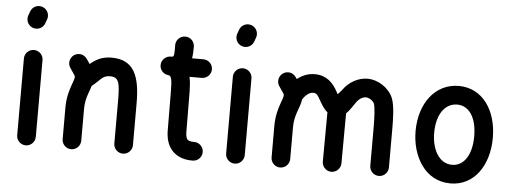

<svg xmlns="http://www.w3.org/2000/svg" viewBox="-49 -858 2692 1003"><g transform="rotate(5 1297.0 -357.0)"><path d="M161.1 -43V-445.3C161.1 -472.2 139.2 -494.1 112.3 -494.1C85.4 -494.1 63.5 -472.2 63.5 -445.3V-43C63.5 -16.1 85.4 5.9 112.3 5.9C139.2 5.9 161.1 -16.1 161.1 -43ZM158.7 -638.2 166.5 -659.7C168.5 -665 169.4 -670.4 169.4 -676.3C169.4 -703.1 147.5 -725.1 120.6 -725.1C99.6 -725.1 81.5 -711.9 74.7 -692.9L66.9 -671.4C64.9 -666 64 -660.6 64 -654.8C64 -627.9 85.9 -606 112.8 -606C133.8 -606 151.9 -619.1 158.7 -638.2Z M308.6 -418.9C318.4 -403.3 327.1 -392.1 333 -382.8C335.9 -377.9 336.9 -375.5 336.9 -374.5C337.4 -363.3 332 -352.1 322.3 -323.7C312.5 -295.9 301.8 -258.8 301.8 -209V-43.5C301.8 -16.6 323.7 5.4 350.6 5.4C377.4 5.4 399.4 -16.6 399.4 -43.5V-209C399.4 -244.1 406.2 -268.6 414.1 -291.5C419.4 -307.1 424.8 -320.3 428.7 -333.5C473.1 -368.2 479.5 -392.1 520 -392.1C566.9 -392.1 572.8 -363.3 572.8 -262.7V-43.9C572.8 -17.1 594.7 4.9 621.6 4.9C648.4 4.9 670.4 -17.1 670.4 -43.9V-262.7C670.4 -401.4 640.1 -489.7 520 -489.7C467.3 -489.7 435.5 -469.7 408.2 -446.3L391.6 -470.7C382.8 -484.4 367.7 -493.7 350.1 -493.7C323.2 -493.7 301.3 -471.7 301.3 -444.8C301.3 -435.1 303.7 -426.8 308.6 -418.9Z M998 -522.9H938.5C941.9 -543 942.9 -563 942.4 -584.5C941.9 -611.8 920.4 -632.8 893.6 -632.8C864.7 -632.8 844.2 -608.9 844.7 -583.5C845.2 -537.1 845.7 -522.9 833 -522H832H830.6C804.2 -523.9 777.8 -502.9 777.8 -473.1C777.8 -447.3 797.9 -426.3 822.8 -424.3C839.4 -423.3 842.8 -398.4 843.3 -348.6L844.7 -138.7C844.7 -95.7 855 -62 875 -37.1C896 -11.2 931.2 10.3 988.3 9.3C1015.6 8.8 1036.6 -12.7 1036.6 -39.6C1036.6 -68.4 1012.7 -88.9 987.3 -88.4C965.3 -87.9 955.6 -93.3 951.2 -98.6C945.8 -105.5 942.4 -118.2 942.4 -138.7L940.9 -349.6C940.4 -376.5 939 -401.4 933.6 -425.3H998C1024.9 -425.3 1046.9 -447.3 1046.9 -474.1C1046.9 -501 1024.9 -522.9 998 -522.9Z M1256.8 -43V-445.3C1256.8 -472.2 1234.9 -494.1 1208 -494.1C1181.2 -494.1 1159.2 -472.2 1159.2 -445.3V-43C1159.2 -16.1 1181.2 5.9 1208 5.9C1234.9 5.9 1256.8 -16.1 1256.8 -43ZM1254.4 -638.2 1262.2 -659.7C1264.2 -665 1265.1 -670.4 1265.1 -676.3C1265.1 -703.1 1243.2 -725.1 1216.3 -725.1C1195.3 -725.1 1177.2 -711.9 1170.4 -692.9L1162.6 -671.4C1160.6 -666 1159.7 -660.6 1159.7 -654.8C1159.7 -627.9 1181.6 -606 1208.5 -606C1229.5 -606 1247.6 -619.1 1254.4 -638.2Z M1404.3 -418.9C1414.1 -403.3 1422.9 -392.1 1428.7 -382.8C1431.6 -377.9 1432.6 -375.5 1432.6 -374.5C1433.1 -363.3 1427.7 -352.1 1418 -323.7C1408.2 -295.9 1397.5 -258.8 1397.5 -209V-43.5C1397.5 -16.6 1419.4 5.4 1446.3 5.4C1473.1 5.4 1495.1 -16.6 1495.1 -43.5V-209C1495.1 -244.1 1502 -268.6 1509.8 -291.5C1518.6 -316.9 1527.3 -336.4 1529.8 -358.9C1536.1 -368.7 1543.5 -377.9 1552.7 -385.3C1563 -394 1573.2 -398.4 1585 -398.4C1600.6 -398.4 1607.4 -391.6 1620.1 -368.2C1635.3 -341.8 1647.9 -318.4 1667.5 -303.7L1666 -44.4C1666 -18.1 1688 4.4 1714.8 4.4C1741.7 4.4 1763.7 -18.1 1763.7 -44.4L1765.1 -306.6C1782.7 -322.3 1795.4 -345.7 1814 -371.1C1824.7 -386.2 1843.8 -398.9 1861.8 -398.9C1877 -398.9 1898.9 -384.8 1905.3 -370.1C1912.1 -354 1915 -298.3 1915 -244.1V-44.4C1915 -17.6 1937 4.4 1963.9 4.4C1990.7 4.4 2012.7 -17.6 2012.7 -44.4V-244.1C2012.7 -299.3 2011.7 -370.6 1995.1 -409.2C1973.1 -460 1915.5 -496.6 1861.8 -496.6C1812.5 -496.6 1764.2 -469.2 1734.9 -427.7C1727.1 -417 1718.8 -408.7 1712.4 -402.3L1705.1 -416C1680.2 -461.4 1645.5 -496.1 1585 -496.1C1552.7 -496.1 1521.5 -485.4 1492.7 -462.4L1487.3 -470.7C1478.5 -484.4 1463.4 -493.7 1445.8 -493.7C1418.9 -493.7 1397 -471.7 1397 -444.8C1397 -435.1 1399.4 -426.8 1404.3 -418.9Z M2339.8 -86.9C2269.5 -86.9 2232.4 -161.6 2232.4 -245.6C2232.4 -343.8 2276.9 -402.8 2339.8 -402.8C2402.3 -402.8 2442.4 -342.8 2442.4 -245.6C2442.4 -146.5 2400.9 -86.9 2339.8 -86.9ZM2339.8 10.7C2462.9 10.7 2540 -100.1 2540 -245.6C2540 -389.6 2464.4 -500.5 2339.8 -500.5C2216.3 -500.5 2134.8 -392.1 2134.8 -245.6C2134.8 -120.1 2202.1 10.7 2339.8 10.7Z"/></g></svg>

Font: Velvelyne Book
Style: Bold
Weight: 700
Designer: Manon Van der Borght et Mariel Nils
Foundry: Velvetyne
Version: Version 1.070;Glyphs 3.3.1 (3343)